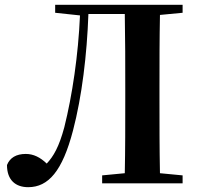

<svg xmlns="http://www.w3.org/2000/svg" viewBox="-20 -761 828 797"><path d="M209 -708 312 -697C305 -533 280 -365 247 -233C225 -151 202 -112 174 -82C147 -108 119 -122 87 -122C47 -122 21 -106 9 -76C9 -13 45 16 97 16C181 16 239 -51 283 -219C320 -360 341 -534 347 -703H498C500 -600 500 -497 500 -394V-346C500 -243 500 -141 498 -42L404 -33V0H738V-33L644 -42C642 -143 642 -245 642 -347V-394C642 -497 642 -599 644 -699L738 -708V-741H209Z"/></svg>

Font: Noto Serif CJK KR
Style: Bold
Weight: 700
Designer: Ryoko NISHIZUKA 西塚涼子 (kana & ideographs); Frank Grießhammer (Latin, Greek & Cyrillic); Wenlong ZHANG 张文龙 (bopomofo); San
Foundry: Adobe
Version: Version 2.001;hotconv 1.1.0;makeotfexe 2.6.0